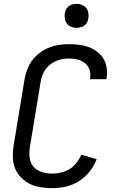

<svg xmlns="http://www.w3.org/2000/svg" viewBox="-20 -973 616 1001"><path d="M253 8Q288 8 323.5 0Q359 -8 391.5 -28.5Q424 -49 447.5 -79Q471 -109 484 -143L404 -167Q392 -137 368.5 -112.5Q345 -88 314 -78Q283 -68 253 -68Q225 -68 199.5 -75.5Q174 -83 156.5 -102Q139 -121 135 -147.5Q131 -174 135 -202L192 -547Q196 -572 208 -596Q220 -620 242 -637Q264 -654 289.5 -661Q315 -668 340 -668Q363 -668 384.5 -662.5Q406 -657 423 -643.5Q440 -630 447 -608.5Q454 -587 450 -564Q450 -562 449 -560H534Q535 -564 536 -568Q541 -600 534 -630.5Q527 -661 507.5 -683.5Q488 -706 461 -719.5Q434 -733 403 -738Q372 -743 340 -743Q309 -743 277 -737Q245 -731 215.5 -715.5Q186 -700 162.5 -675.5Q139 -651 126 -620.5Q113 -590 108 -559L51 -214Q45 -177 48 -140.5Q51 -104 69 -74.5Q87 -45 116 -25.5Q145 -6 180.5 1Q216 8 253 8ZM379 -828Q393 -828 406.5 -832.5Q420 -837 429 -849Q438 -861 440 -875Q444 -895 438.5 -914Q433 -933 416 -943Q399 -953 379 -953Q365 -953 351.5 -948Q338 -943 329 -931Q320 -919 318 -905Q315 -885 320.5 -866Q326 -847 342.5 -837.5Q359 -828 379 -828Z"/></svg>

Font: Iosevka Sparkle
Style: Italic
Weight: 400
Italic angle: -9°
Designer: Belleve Invis
Foundry: Belleve Invis
Version: Version 4.5.0; ttfautohint (v1.8.3)